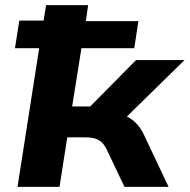

<svg xmlns="http://www.w3.org/2000/svg" viewBox="-20 -725 736 745"><path d="M48 0 132 -538H38L55 -645H149L159 -705H322L313 -643H517L501 -538H296L260 -312H330L508 -492H696L441 -242L423 -286Q451 -283 472 -273Q493 -263 510 -245Q527 -227 540 -199L634 0H463L394 -145Q385 -163 374.5 -173Q364 -183 348.5 -187.5Q333 -192 311 -192H241L211 0Z"/></svg>

Font: Nunito Sans 10pt SemiExpanded ExtraBold
Style: Italic
Weight: 800
Width: 6
Italic angle: -9°
Designer: Vernon Adams
Foundry: Vernon Adams
Version: Version 3.101;gftools[0.9.27]